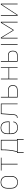

<svg xmlns="http://www.w3.org/2000/svg" viewBox="2639 -3217 770 6088"><g transform="rotate(-90 3024.0 -173.0)"><path d="M288 8Q322 8 355 -0.5Q388 -9 414.5 -30Q441 -51 458 -80.5Q475 -110 481.5 -143Q488 -176 488 -210V-320Q488 -354 481.5 -387Q475 -420 458 -449.5Q441 -479 414.5 -500Q388 -521 355 -529.5Q322 -538 288 -538Q254 -538 221.5 -529.5Q189 -521 162 -500Q135 -479 118 -449.5Q101 -420 94.5 -387Q88 -354 88 -320V-210Q88 -176 94.5 -143Q101 -110 118 -80.5Q135 -51 162 -30Q189 -9 221.5 -0.5Q254 8 288 8ZM288 -11Q250 -11 213.5 -24Q177 -37 152.5 -67.5Q128 -98 118.5 -135Q109 -172 109 -210V-320Q109 -358 118.5 -395.5Q128 -433 152.5 -463Q177 -493 213.5 -506Q250 -519 288 -519Q326 -519 362.5 -506Q399 -493 424 -463Q449 -433 458 -395.5Q467 -358 467 -320V-210Q467 -172 458 -135Q449 -98 424 -67.5Q399 -37 362.5 -24Q326 -11 288 -11Z M854 0H874V-511H1068V-530H660V-511H854Z M1640 192H1661V-19H1632V-530H1306V-478Q1306 -375 1296.5 -272.5Q1287 -170 1261 -70L1248 -19H1219V0H1640ZM1269 -19 1281 -66Q1307 -167 1316.5 -270.5Q1326 -374 1326 -478V-511H1611V-19ZM1219 192H1240V0H1219Z M2017 8Q2051 8 2084.5 1.5Q2118 -5 2147.5 -23.5Q2177 -42 2194.5 -72Q2212 -102 2214 -136H2193Q2192 -106 2175.5 -79.5Q2159 -53 2133 -37.5Q2107 -22 2077 -16.5Q2047 -11 2017 -11Q1979 -11 1942.5 -24Q1906 -37 1881 -67Q1856 -97 1846.5 -134.5Q1837 -172 1837 -210V-256H2216V-320Q2216 -354 2209.5 -387Q2203 -420 2186 -449.5Q2169 -479 2142.5 -500Q2116 -521 2083 -529.5Q2050 -538 2016 -538Q1982 -538 1949.5 -529.5Q1917 -521 1890 -500Q1863 -479 1846 -449.5Q1829 -420 1822.5 -387Q1816 -354 1816 -320V-210Q1816 -176 1822.5 -143Q1829 -110 1846 -80.5Q1863 -51 1890.5 -30Q1918 -9 1951 -0.5Q1984 8 2017 8ZM1837 -275V-320Q1837 -358 1846.5 -395.5Q1856 -433 1880.5 -463Q1905 -493 1941.5 -506Q1978 -519 2016 -519Q2054 -519 2090.5 -506Q2127 -493 2152 -463Q2177 -433 2186 -395.5Q2195 -358 2195 -320V-275Z M2328 0Q2351 0 2373 -6Q2395 -12 2410 -29Q2425 -46 2432 -67.5Q2439 -89 2442 -111Q2445 -133 2446.5 -155.5Q2448 -178 2450 -200L2471 -511H2763V0H2784V-530H2452L2429 -201Q2428 -182 2426.5 -162Q2425 -142 2423 -122Q2421 -102 2416 -83Q2411 -64 2398.5 -47.5Q2386 -31 2367 -25Q2348 -19 2328 -19Z M2976 0H3225Q3254 0 3282.5 -9.5Q3311 -19 3331.5 -41Q3352 -63 3360 -92Q3368 -121 3368 -151Q3368 -180 3360 -209Q3352 -238 3331.5 -260Q3311 -282 3282.5 -291.5Q3254 -301 3225 -301H2997V-530H2976ZM2997 -19V-282H3225Q3250 -282 3274.5 -273.5Q3299 -265 3316.5 -245.5Q3334 -226 3340.5 -201Q3347 -176 3347 -151Q3347 -125 3340.5 -100Q3334 -75 3316.5 -55.5Q3299 -36 3274.5 -27.5Q3250 -19 3225 -19Z M3552 0H3573V-268H3915V0H3936V-530H3915V-287H3573V-530H3552Z M4651 0H4672V-530H4651ZM4112 0H4325Q4354 0 4381.5 -10Q4409 -20 4427.5 -42.5Q4446 -65 4453 -93.5Q4460 -122 4460 -151Q4460 -179 4453 -207.5Q4446 -236 4427.5 -258.5Q4409 -281 4381.5 -291Q4354 -301 4325 -301H4133V-530H4112ZM4133 -19V-282H4325Q4350 -282 4373.5 -273Q4397 -264 4412.5 -244Q4428 -224 4434 -199.5Q4440 -175 4440 -151Q4440 -126 4434 -101.5Q4428 -77 4412.5 -57Q4397 -37 4373.5 -28Q4350 -19 4325 -19Z M4848 0H4869V-512L5102 -127H5122L5355 -512V0H5376V-530H5346L5112 -144L4878 -530H4848Z M5568 0H5598L5931 -513V0H5952V-530H5922L5589 -17V-530H5568Z"/></g></svg>

Font: Iosevka Sparkle Thin
Style: Regular
Weight: 100
Designer: Belleve Invis
Foundry: Belleve Invis
Version: Version 4.5.0; ttfautohint (v1.8.3)